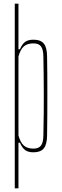

<svg xmlns="http://www.w3.org/2000/svg" viewBox="-20 -820 336 1040"><path d="M60 200V-800H80V-553H88Q99.5 -581 116 -593Q132.5 -605 161 -605Q200 -605 217.2 -584Q234.5 -563 235 -514Q236 -474 236.2 -421.2Q236.5 -368.5 236.5 -310.2Q236.5 -252 236.2 -194.2Q236 -136.5 235 -86Q234.5 -37.5 217.2 -16.2Q200 5 161 5Q132.5 5 116 -7.2Q99.5 -19.5 88 -47H80V200ZM161 -15Q189.5 -15 202 -31.5Q214.5 -48 215 -86Q216.5 -154.5 217 -211.2Q217.5 -268 217.2 -317.8Q217 -367.5 216.5 -415.2Q216 -463 215 -514Q214.5 -552.5 202 -568.8Q189.5 -585 161 -585Q128 -585 109.2 -568.8Q90.5 -552.5 80 -514V-86Q90.5 -48 109.2 -31.5Q128 -15 161 -15Z"/></svg>

Font: Big Shoulders Display SC Thin
Style: Regular
Weight: 100
Designer: Patric King
Foundry: XO Type Co
Version: Version 2.002